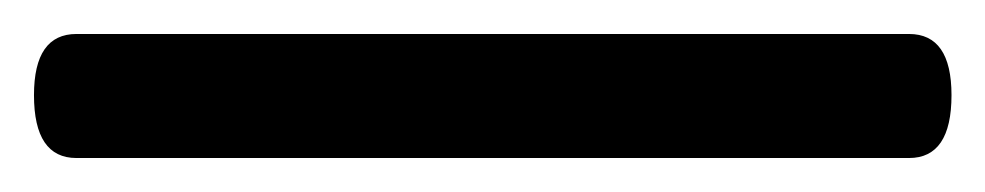

<svg xmlns="http://www.w3.org/2000/svg" viewBox="-40 75 580 113"><path d="M495 168Q520 168 520 131Q520 95 495 95H5Q-20 95 -20 131Q-20 168 5 168Z"/></svg>

Font: LXGW WenKai TC
Style: Bold
Weight: 700
Designer: LXGW / Fontworks Inc.
Foundry: LXGW / Fontworks Inc.
Version: Version 1.330;April 28, 2024